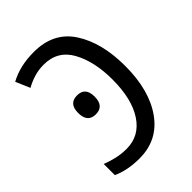

<svg xmlns="http://www.w3.org/2000/svg" viewBox="-213 -827 940 940"><g transform="rotate(-45 257.0 -357.5)"><path d="M193 -294Q250 -294 250 -360Q250 -425 193 -425Q136 -425 136 -360Q136 -294 193 -294ZM462 -360Q462 -521 396 -623Q330 -725 194 -725Q96 -725 26 -686L58 -612Q84 -627 116 -637Q148 -647 184 -647Q280 -647 325.5 -564.5Q371 -482 371 -357Q371 -222 320 -145Q269 -68 180 -68Q144 -68 111.5 -75.5Q79 -83 48 -95V-18Q108 10 192 10Q318 10 390 -91Q462 -192 462 -360Z"/></g></svg>

Font: Noto Sans Display SemiCondensed
Style: Regular
Weight: 400
Width: 4
Designer: Monotype Design team
Foundry: Monotype Imaging Inc.
Version: 1.000